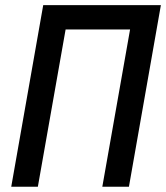

<svg xmlns="http://www.w3.org/2000/svg" viewBox="-20 -713 634 733"><path d="M370.6 0 476.6 -600.6H230.5L124.5 0H22.9L145 -693.4H594.2L472.2 0Z"/></svg>

Font: CaskaydiaCove NFP
Style: Italic
Weight: 400
Italic angle: -10°
Designer: Aaron Bell
Foundry: Saja Typeworks
Version: Version 2111.001; VTT 6.35;Nerd Fonts 3.1.1